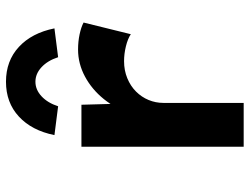

<svg xmlns="http://www.w3.org/2000/svg" viewBox="-114 -700 815 626"><g transform="rotate(-90 293.0 -387.5)"><path d="M127 0V-529H264L269 -349L237 -370Q251 -417 282.5 -456Q314 -495 356 -517.5Q398 -540 444 -540Q470 -540 493.5 -535Q517 -530 532 -522L494 -368Q479 -378 454.5 -384Q430 -390 406 -390Q376 -390 350.5 -379.5Q325 -369 307 -351Q289 -333 279.5 -310Q270 -287 270 -262V0ZM259 -605 165 -617Q180 -691 225.5 -733Q271 -775 339 -775Q407 -775 452.5 -733Q498 -691 513 -617L419 -605Q408 -639 386.5 -659Q365 -679 339 -679Q313 -679 291.5 -659Q270 -639 259 -605Z"/></g></svg>

Font: Lexend Exa SemiBold
Style: Regular
Weight: 600
Designer: Bonnie Shaver-Troup, Thomas Jockin
Foundry: Lexend
Version: Version 1.007